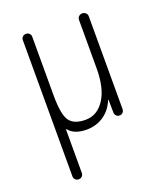

<svg xmlns="http://www.w3.org/2000/svg" viewBox="-137 -609 774 917"><g transform="rotate(-20 250.0 -150.5)"><path d="M80.1 196.3V-496.1Q80.1 -505.9 86.9 -512.7Q93.8 -519.5 104 -519.5Q114.3 -519.5 121.1 -512.7Q127.9 -505.9 127.9 -496.1V-199.2Q127.9 -100.6 150.9 -68.4Q173.8 -36.1 232.4 -36.1Q292 -36.1 328.6 -92.3Q365.2 -148.4 365.2 -249V-495.1Q365.2 -505.9 372.6 -512.7Q379.9 -519.5 390.1 -519.5Q400.4 -519.5 407.7 -512.7Q415 -505.9 415 -495.1V-24.4Q415 -14.6 408.7 -7.3Q402.3 0 392.1 0Q381.8 0 375 -6.8Q368.2 -13.7 368.2 -24.4L367.2 -87.9Q367.2 -88.9 366.2 -88.9Q364.3 -88.9 364.3 -86.9Q345.7 -41 307.6 -15.6Q269.5 9.8 221.7 9.8Q158.2 9.8 130.9 -25.4Q128.9 -25.4 127.9 -24.4V196.3Q127.9 206.1 121.1 212.9Q114.3 219.7 104 219.7Q93.8 219.7 86.9 212.9Q80.1 206.1 80.1 196.3Z"/></g></svg>

Font: Rounded-L Mgen+ 1m light
Style: Regular
Weight: 200
Designer: [Source Han Sans]
Ryoko NISHIZUKA  (kana & ideographs); Paul D. Hunt (Latin, Greek & Cyrillic); Wenlong ZHANG  (bopomofo
Version: Version 1.059.20150602